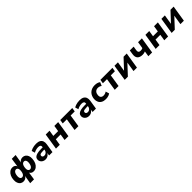

<svg xmlns="http://www.w3.org/2000/svg" viewBox="671 -3027 5541 5541"><g transform="rotate(-45 3441.5 -256.5)"><path d="M319 180 363 -82H367Q344 -33 305 -11Q266 11 221 11Q165 11 124.5 -18.5Q84 -48 63.5 -101Q43 -154 48 -223Q52 -307 82.5 -371Q113 -435 162.5 -471Q212 -507 274 -507Q327 -507 361 -482.5Q395 -458 406 -414H400L441 -693H597L551 -414H542Q567 -463 605.5 -485Q644 -507 688 -507Q745 -507 785.5 -477.5Q826 -448 846.5 -396Q867 -344 862 -274Q858 -190 827.5 -125.5Q797 -61 747.5 -25Q698 11 635 11Q582 11 548 -14.5Q514 -40 503 -83L515 -82L475 180ZM274 -104Q306 -104 329 -124.5Q352 -145 366 -183.5Q380 -222 383 -274Q385 -314 376.5 -340Q368 -366 350.5 -379.5Q333 -393 311 -393Q280 -393 256 -372.5Q232 -352 218 -313.5Q204 -275 201 -222Q199 -185 207.5 -158.5Q216 -132 233 -118Q250 -104 274 -104ZM599 -104Q629 -104 653 -124.5Q677 -145 691.5 -184Q706 -223 709 -275Q711 -312 703 -338Q695 -364 677.5 -378Q660 -392 636 -392Q604 -393 580.5 -372.5Q557 -352 543 -313.5Q529 -275 526 -223Q524 -183 532.5 -157Q541 -131 558.5 -118Q576 -105 599 -104Z M1120 11Q1069 11 1029.5 -11Q990 -33 968.5 -69.5Q947 -106 949 -150Q952 -201 984 -233Q1016 -265 1080.5 -281Q1145 -297 1244 -297H1321L1309 -218H1246Q1196 -218 1164 -212.5Q1132 -207 1116.5 -194Q1101 -181 1100 -156Q1098 -126 1118.5 -109.5Q1139 -93 1172 -93Q1202 -93 1227 -106Q1252 -119 1269 -142.5Q1286 -166 1291 -198L1309 -309Q1316 -352 1292.5 -373.5Q1269 -395 1215 -395Q1173 -395 1128.5 -383.5Q1084 -372 1038 -346L1008 -448Q1039 -466 1077 -479.5Q1115 -493 1157.5 -499.5Q1200 -506 1243 -506Q1327 -506 1376.5 -477.5Q1426 -449 1444.5 -397Q1463 -345 1452 -275L1408 0H1271L1286 -100H1290Q1274 -63 1248 -38.5Q1222 -14 1189.5 -1.5Q1157 11 1120 11Z M1551 0 1629 -496H1785L1756 -313H1952L1981 -496H2137L2059 0H1903L1934 -193H1738L1707 0Z M2311 0 2370 -376H2203L2222 -496H2712L2693 -376H2526L2467 0Z M2895 11Q2844 11 2804.5 -11Q2765 -33 2743.5 -69.5Q2722 -106 2724 -150Q2727 -201 2759 -233Q2791 -265 2855.5 -281Q2920 -297 3019 -297H3096L3084 -218H3021Q2971 -218 2939 -212.5Q2907 -207 2891.5 -194Q2876 -181 2875 -156Q2873 -126 2893.5 -109.5Q2914 -93 2947 -93Q2977 -93 3002 -106Q3027 -119 3044 -142.5Q3061 -166 3066 -198L3084 -309Q3091 -352 3067.5 -373.5Q3044 -395 2990 -395Q2948 -395 2903.5 -383.5Q2859 -372 2813 -346L2783 -448Q2814 -466 2852 -479.5Q2890 -493 2932.5 -499.5Q2975 -506 3018 -506Q3102 -506 3151.5 -477.5Q3201 -449 3219.5 -397Q3238 -345 3227 -275L3183 0H3046L3061 -100H3065Q3049 -63 3023 -38.5Q2997 -14 2964.5 -1.5Q2932 11 2895 11Z M3583 11Q3500 11 3444.5 -19.5Q3389 -50 3362.5 -105Q3336 -160 3340 -232Q3344 -289 3364.5 -339Q3385 -389 3422.5 -426.5Q3460 -464 3513.5 -485Q3567 -506 3636 -506Q3687 -506 3734 -492Q3781 -478 3809 -453L3762 -345Q3740 -364 3708.5 -375Q3677 -386 3644 -386Q3607 -386 3580 -373.5Q3553 -361 3535 -339Q3517 -317 3507.5 -289Q3498 -261 3496 -229Q3493 -174 3521 -142Q3549 -110 3610 -110Q3639 -110 3671 -120.5Q3703 -131 3729 -150L3762 -41Q3741 -25 3712 -13Q3683 -1 3649.5 5Q3616 11 3583 11Z M3950 0 4009 -376H3842L3861 -496H4351L4332 -376H4165L4106 0Z M4357 0 4435 -496H4576L4525 -175H4506L4806 -496H4935L4856 0H4716L4767 -322H4786L4486 0Z M5322 0 5348 -168Q5320 -156 5293.5 -150.5Q5267 -145 5240 -145Q5126 -145 5075 -201Q5024 -257 5041 -365L5061 -496H5217L5199 -379Q5193 -342 5198.5 -317Q5204 -292 5225 -280.5Q5246 -269 5284 -269Q5307 -269 5327.5 -273.5Q5348 -278 5365 -288L5398 -496H5554L5476 0Z M5620 0 5698 -496H5854L5825 -313H6021L6050 -496H6206L6128 0H5972L6003 -193H5807L5776 0Z M6272 0 6350 -496H6491L6440 -175H6421L6721 -496H6850L6771 0H6631L6682 -322H6701L6401 0Z"/></g></svg>

Font: Nunito Sans 10pt ExtraBold
Style: Italic
Weight: 800
Italic angle: -9°
Designer: Vernon Adams
Foundry: Vernon Adams
Version: Version 3.101;gftools[0.9.27]